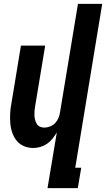

<svg xmlns="http://www.w3.org/2000/svg" viewBox="-20 -755 547 990"><path d="M225 215 273 -72Q263 -56 251 -40.5Q239 -25 223 -14Q207 -3 188.5 2.5Q170 8 152 8Q126 8 103.5 -1.5Q81 -11 66 -29.5Q51 -48 43 -71.5Q35 -95 33 -120.5Q31 -146 32.5 -172Q34 -198 39 -223L88 -520H213L161 -206Q159 -195 158 -183Q157 -171 157.5 -159.5Q158 -148 161 -137Q164 -126 169.5 -116.5Q175 -107 185.5 -102Q196 -97 208 -97Q223 -97 238.5 -103Q254 -109 265 -121Q276 -133 282 -148Q288 -163 290 -179L382 -735H507L368 110H399L381 215Z"/></svg>

Font: Iosevka Extrabold Oblique
Style: Regular
Weight: 800
Italic angle: -9°
Monospace: yes
Designer: Belleve Invis
Foundry: Belleve Invis
Version: Version 32.5.0; ttfautohint (v1.8.4)